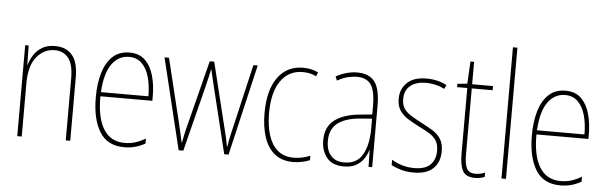

<svg xmlns="http://www.w3.org/2000/svg" viewBox="-49 -929 3509 1108"><g transform="rotate(5 1706.0 -375.0)"><path d="M250 -537Q314 -537 349 -496Q384 -455 384 -366V0H358V-359Q358 -441 329 -477Q300 -513 250 -513Q188 -513 145.5 -462Q103 -411 103 -308V0H77V-527H97L99 -416H101Q109 -445 127 -473Q145 -501 175 -519Q205 -537 250 -537Z M681 -537Q738 -537 772 -503.5Q806 -470 821 -415.5Q836 -361 836 -298V-271H535Q534 -147 575 -81Q616 -15 697 -15Q729 -15 757.5 -23.5Q786 -32 818 -51V-22Q792 -7 762.5 1.5Q733 10 697 10Q599 10 554 -64Q509 -138 509 -263Q509 -343 527.5 -405Q546 -467 584 -502Q622 -537 681 -537ZM681 -512Q619 -512 580.5 -458Q542 -404 536 -295H811Q811 -356 797.5 -405Q784 -454 755 -483Q726 -512 681 -512Z M1181 -389Q1169 -438 1159 -482H1158Q1153 -459 1148 -436Q1143 -413 1137 -389L1039 0H1012L884 -527H910L1000 -157Q1008 -122 1014 -96.5Q1020 -71 1025 -46H1027Q1031 -66 1037.5 -97Q1044 -128 1053 -161L1146 -527H1172L1263 -156Q1271 -126 1277 -98.5Q1283 -71 1288 -45H1290Q1294 -70 1297 -86Q1300 -102 1303.5 -116.5Q1307 -131 1312 -153L1399 -527H1424L1301 0H1276Z M1675 10Q1610 10 1568.5 -23.5Q1527 -57 1507 -117Q1487 -177 1487 -258Q1487 -390 1540 -463.5Q1593 -537 1686 -537Q1735 -537 1774 -518L1765 -494Q1747 -504 1727 -508Q1707 -512 1687 -512Q1606 -512 1559.5 -446.5Q1513 -381 1513 -258Q1513 -188 1530 -133Q1547 -78 1583 -46.5Q1619 -15 1677 -15Q1726 -15 1772 -35V-9Q1753 -1 1727.5 4.5Q1702 10 1675 10Z M2000 -537Q2069 -537 2101 -495.5Q2133 -454 2133 -356V0H2112L2110 -96H2108Q2100 -69 2083.5 -45Q2067 -21 2039.5 -5.5Q2012 10 1969 10Q1901 10 1869.5 -31Q1838 -72 1838 -129Q1838 -208 1889.5 -247.5Q1941 -287 2034 -296L2107 -303V-351Q2107 -441 2081.5 -476.5Q2056 -512 2000 -512Q1976 -512 1947.5 -505Q1919 -498 1887 -480L1877 -503Q1905 -519 1937 -528Q1969 -537 2000 -537ZM2034 -273Q1951 -265 1908 -230.5Q1865 -196 1865 -129Q1865 -74 1892.5 -43.5Q1920 -13 1969 -13Q2043 -13 2075.5 -70.5Q2108 -128 2108 -220V-279Z M2525 -126Q2525 -64 2487.5 -27Q2450 10 2374 10Q2332 10 2298.5 0Q2265 -10 2244 -22V-53Q2271 -36 2304.5 -26Q2338 -16 2374 -16Q2438 -16 2468 -45.5Q2498 -75 2498 -128Q2498 -164 2483.5 -186Q2469 -208 2443.5 -224Q2418 -240 2384 -256Q2347 -275 2316.5 -294Q2286 -313 2268.5 -339.5Q2251 -366 2251 -408Q2251 -463 2289 -500Q2327 -537 2401 -537Q2435 -537 2465.5 -529.5Q2496 -522 2519 -509L2507 -486Q2487 -498 2458 -505Q2429 -512 2400 -512Q2344 -512 2310.5 -485.5Q2277 -459 2277 -407Q2277 -374 2291 -353Q2305 -332 2330.5 -316Q2356 -300 2390 -282Q2427 -263 2457.5 -245Q2488 -227 2506.5 -199.5Q2525 -172 2525 -126Z M2730 -14Q2746 -14 2760.5 -17.5Q2775 -21 2785 -26V-1Q2773 4 2760 7Q2747 10 2729 10Q2676 10 2658 -23.5Q2640 -57 2640 -120V-503H2581V-522L2638 -528L2645 -657H2666V-527H2787V-503H2666V-119Q2666 -66 2679 -40Q2692 -14 2730 -14Z M2908 0H2882V-760H2908Z M3207 -537Q3264 -537 3298 -503.5Q3332 -470 3347 -415.5Q3362 -361 3362 -298V-271H3061Q3060 -147 3101 -81Q3142 -15 3223 -15Q3255 -15 3283.5 -23.5Q3312 -32 3344 -51V-22Q3318 -7 3288.5 1.5Q3259 10 3223 10Q3125 10 3080 -64Q3035 -138 3035 -263Q3035 -343 3053.5 -405Q3072 -467 3110 -502Q3148 -537 3207 -537ZM3207 -512Q3145 -512 3106.5 -458Q3068 -404 3062 -295H3337Q3337 -356 3323.5 -405Q3310 -454 3281 -483Q3252 -512 3207 -512Z"/></g></svg>

Font: Noto Sans Georgian Condensed Thin
Style: Regular
Weight: 100
Width: 3
Designer: Monotype Design Team, Akaki Razmadze
Foundry: Google LLC
Version: Version 2.005; ttfautohint (v1.8.4.7-5d5b)